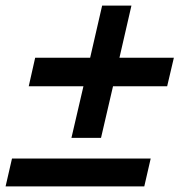

<svg xmlns="http://www.w3.org/2000/svg" viewBox="-24 -668 648 688"><path d="M404 -461H599L575 -359H381L338 -174H232L275 -359H79L102 -461H299L342 -648H447ZM-4 0 19 -100H516L493 0Z"/></svg>

Font: Elaine Sans SemiBold
Style: Italic
Weight: 600
Italic angle: -13°
Designer: Wei Huang
Foundry: Wei Huang
Version: Version 2.001;December 24, 2019;FontCreator 12.0.0.2547 64-b